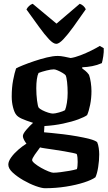

<svg xmlns="http://www.w3.org/2000/svg" viewBox="-20 -796 569 1016"><path d="M218 200Q201 200 169 188.5Q137 177 104 158Q71 139 47.5 117.5Q24 96 24 75Q24 58 39 37Q54 16 76.5 -3.5Q99 -23 120 -36Q114 -43 107.5 -55Q101 -67 101 -76Q101 -88 119.5 -109.5Q138 -131 155 -146Q117 -158 95 -168Q73 -178 65 -190Q56 -201 49 -228Q42 -255 42 -285Q42 -333 49.5 -372Q57 -411 65 -434Q75 -440 101 -450.5Q127 -461 161 -472.5Q195 -484 228 -492Q261 -500 286 -500Q301 -500 320.5 -496Q340 -492 354 -489Q376 -492 406 -503.5Q436 -515 464 -529Q492 -543 508 -553L529 -541Q530 -521 526.5 -498.5Q523 -476 519 -462Q494 -451 468 -446Q442 -441 415 -440V-434Q422 -429 432 -421Q442 -413 451 -400Q457 -384 460.5 -359.5Q464 -335 464 -314Q464 -276 457 -241.5Q450 -207 441 -187Q428 -177 394.5 -164.5Q361 -152 314 -142Q267 -132 215 -129L213 -96Q223 -95 251 -92.5Q279 -90 315.5 -85.5Q352 -81 389 -74.5Q426 -68 454.5 -60.5Q483 -53 494 -44Q500 -31 502.5 -12.5Q505 6 505 21Q505 54 499.5 88.5Q494 123 485 142Q466 156 424.5 169.5Q383 183 329 191.5Q275 200 218 200ZM260 -195Q271 -195 292.5 -201Q314 -207 324 -213Q330 -227 334 -252Q338 -277 338 -304Q338 -335 335 -362Q332 -389 327 -398Q323 -403 310.5 -410.5Q298 -418 285 -423.5Q272 -429 265 -429Q251 -429 226.5 -423Q202 -417 184 -410Q178 -398 175 -376.5Q172 -355 172 -329Q172 -296 176 -264.5Q180 -233 185 -226Q190 -220 204.5 -212.5Q219 -205 235 -200Q251 -195 260 -195ZM262 118Q277 118 300.5 115Q324 112 347 108Q370 104 387 99Q389 93 390 82Q391 71 391 61Q391 50 390 38Q389 26 386 19Q383 17 364.5 13Q346 9 319.5 4.5Q293 0 265.5 -4Q238 -8 218 -11Q198 -14 192 -16Q178 2 164 22.5Q150 43 150 51Q150 58 164 69.5Q178 81 197.5 92Q217 103 235.5 110.5Q254 118 262 118ZM278 -564Q262 -564 239 -588.5Q216 -613 186 -654.5Q156 -696 120 -746Q124 -755 133.5 -764Q143 -773 153 -776L279 -671L402 -776Q424 -768 434 -747Q398 -695 368 -653.5Q338 -612 315 -588Q292 -564 278 -564Z"/></svg>

Font: Texturina
Style: Bold
Weight: 700
Designer: Guillermo Torres Carreño
Foundry: Omnibus-Type
Version: Version 1.002; ttfautohint (v1.8.3)